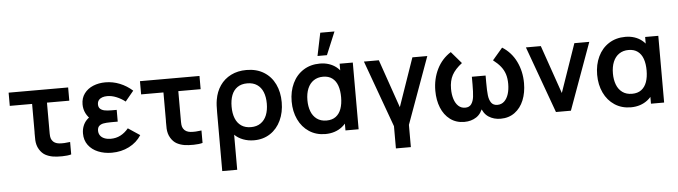

<svg xmlns="http://www.w3.org/2000/svg" viewBox="-57 -1055 5467 1548"><g transform="rotate(-5 2676.5 -281.0)"><path d="M336.8 4.2Q301.6 -2 274.8 -16.9Q248 -31.8 228.2 -63.8Q217 -82.2 211.9 -101.4Q206.8 -120.6 205.8 -140Q204.8 -159.3 205.2 -193.5Q205.7 -200.1 205.7 -206.9Q205.7 -213.7 205.7 -220.7V-433H25V-540H506.7V-433H326V-227.3V-210.9Q325.5 -178.5 327.2 -160.9Q329 -143.2 337 -130.2Q346.3 -114.6 361.6 -106.6Q376.8 -98.6 396 -96.8Q435.9 -93.5 484.3 -100.8V0Q455.8 8 411.6 8.6Q367.5 9.2 336.8 4.2Z M812 15Q889.2 15 952.6 -17.2Q1016 -49.5 1052.2 -106.5L957.2 -169.8Q927.6 -134.4 892 -116.1Q856.5 -97.8 813.8 -97.8Q784.1 -97.8 762 -106.8Q740 -115.7 728.3 -132.4Q716.5 -149.1 716.5 -171.7Q716.5 -196.8 730 -209.5Q743.6 -222.2 765.1 -226.2Q786.7 -230.3 821.7 -230.5Q826.3 -230.6 831.3 -230.6Q836.3 -230.7 841 -230.7H881V-325.8H841.2Q806.3 -325.8 783.7 -330.3Q761.1 -334.8 747.7 -347.2Q734.3 -359.6 734.3 -382.8Q734.3 -403.4 745.1 -417Q755.9 -430.5 773.9 -436.8Q791.9 -443 814.3 -443Q851.1 -443 889 -427.3Q926.8 -411.7 959.2 -386.3L1027.2 -468.5Q981.3 -509.7 925.4 -532.3Q869.5 -555 808.5 -555Q755.3 -555 710 -536.5Q664.8 -517.9 637.6 -481.3Q610.5 -444.8 610.5 -393.8Q610.5 -355.1 627 -321.7Q643.5 -288.3 678.2 -258.8L680 -298Q652.8 -286.7 633.3 -266Q613.8 -245.3 603.7 -218Q593.5 -190.7 593.5 -159.3Q593.5 -104.8 622.8 -65.3Q652.1 -25.9 701.8 -5.5Q751.6 15 812 15Z M1399.8 4.2Q1364.6 -2 1337.8 -16.9Q1311 -31.8 1291.2 -63.8Q1280 -82.2 1274.9 -101.4Q1269.8 -120.6 1268.8 -140Q1267.8 -159.3 1268.2 -193.5Q1268.7 -200.1 1268.7 -206.9Q1268.7 -213.7 1268.7 -220.7V-433H1088V-540H1569.7V-433H1389V-227.3V-210.9Q1388.5 -178.5 1390.2 -160.9Q1392 -143.2 1400 -130.2Q1409.3 -114.6 1424.6 -106.6Q1439.8 -98.6 1459 -96.8Q1498.9 -93.5 1547.3 -100.8V0Q1518.8 8 1474.6 8.6Q1430.5 9.2 1399.8 4.2Z M1685.7 -231.8Q1685.7 -266.4 1686.8 -290Q1687.9 -313.6 1691.8 -336.2Q1702.6 -401.5 1736.6 -450.9Q1770.6 -500.2 1825.3 -527.6Q1880.1 -555 1950.5 -555Q2032.1 -555 2091 -518.6Q2150 -482.2 2180.9 -417.9Q2211.8 -353.7 2211.8 -271.8Q2211.8 -189.8 2181.2 -124.5Q2150.7 -59.1 2094.2 -22Q2037.8 15 1963.2 15Q1915.7 15 1874.8 -0.7Q1833.8 -16.4 1806.8 -43.8V240H1685.7ZM1947.7 -92.8Q1994.5 -92.8 2026.6 -115.2Q2058.8 -137.5 2074.9 -177.5Q2091 -217.6 2091 -271Q2091 -324.8 2075 -364.4Q2059 -403.9 2026.9 -425.5Q1994.8 -447.2 1947.7 -447.2Q1899.9 -447.2 1868.2 -425.2Q1836.5 -403.3 1821.2 -363.7Q1806 -324 1806 -270.3Q1806 -215.8 1821.9 -176Q1837.8 -136.2 1869.5 -114.5Q1901.2 -92.8 1947.7 -92.8Z M2570.1 -802.5 2531.7 -617.5H2608L2685.2 -802.5ZM2541.2 15Q2466.2 15 2409.7 -22.2Q2353.2 -59.4 2322.6 -124.2Q2292 -188.9 2292 -270Q2292 -351.9 2323 -416.8Q2354 -481.8 2411.4 -518.4Q2468.8 -555 2544.7 -555Q2584.2 -555 2617.9 -543.9Q2651.6 -532.8 2677.9 -511.8Q2704.2 -490.7 2722.3 -460.8L2704 -435.5V-540H2810.5V0H2704V-105.7L2722.3 -80.3Q2704.2 -50.8 2677 -29.2Q2649.8 -7.7 2615.2 3.7Q2580.7 15 2541.2 15ZM2559.5 -92.8Q2605.2 -92.8 2634.7 -115Q2664.2 -137.1 2678.2 -176.7Q2692.3 -216.3 2692.3 -270.2Q2692.3 -324.2 2678.5 -363.7Q2664.6 -403.2 2635.3 -425.2Q2606 -447.2 2561.2 -447.2Q2517 -447.2 2485.1 -425.5Q2453.2 -403.9 2436.3 -363.8Q2419.5 -323.6 2419.5 -269.3Q2419.5 -218.8 2434.6 -179Q2449.7 -139.2 2481.2 -116Q2512.7 -92.8 2559.5 -92.8Z M3096.5 180V0L2900.5 -540H3021.3L3157 -148.5L3292.8 -540H3413.5L3217.5 0V180Z M3666 15.2Q3598.9 15.2 3550.8 -20.9Q3502.8 -56.9 3478.1 -118.2Q3453.5 -179.4 3453.5 -255Q3453.5 -351.3 3492.8 -430.4Q3532.2 -509.4 3604.7 -555L3686.7 -459.3Q3630.1 -415.8 3605.5 -370.3Q3581 -324.8 3581 -259.8Q3581 -213.2 3592.8 -176.7Q3604.5 -140.2 3627.2 -119.3Q3649.9 -98.5 3682 -98.5Q3715.5 -98.5 3731.7 -121.5Q3747.9 -144.4 3752.3 -180.6Q3756.8 -216.8 3756.8 -280.8V-285.2V-342.3H3868V-285.2Q3868 -218.8 3872.3 -181.8Q3876.7 -144.8 3892.9 -121.7Q3909.2 -98.5 3942.8 -98.5Q3975.4 -98.5 3998.2 -119.8Q4020.9 -141.2 4032.4 -177.7Q4043.8 -214.2 4043.8 -259.8Q4043.8 -304.9 4032.6 -339.2Q4021.3 -373.6 3998.5 -402Q3975.6 -430.5 3938.2 -459.3L4020.2 -555Q4093.7 -508.9 4132.5 -429.5Q4171.3 -350 4171.3 -254.2Q4171.3 -178.1 4146.5 -116.8Q4121.6 -55.6 4073.5 -20.2Q4025.4 15.2 3959 15.2Q3903.7 15.2 3862.1 -12Q3820.6 -39.1 3803.2 -99H3821.7Q3804.2 -39.1 3762.7 -12Q3721.2 15.2 3666 15.2Z M4407.5 0 4211.5 -540H4332.2L4468 -148.5L4603.7 -540H4724.5L4528.5 0Z M5013.7 15Q4938.8 15 4882.2 -22.2Q4825.7 -59.4 4795.1 -124.2Q4764.5 -188.9 4764.5 -270Q4764.5 -351.9 4795.5 -416.8Q4826.5 -481.8 4883.9 -518.4Q4941.3 -555 5017.2 -555Q5056.8 -555 5090.4 -543.9Q5124.1 -532.8 5150.4 -511.8Q5176.8 -490.7 5194.8 -460.8L5176.5 -435.5V-540H5283V0H5176.5V-105.7L5194.8 -80.3Q5176.8 -50.8 5149.5 -29.2Q5122.2 -7.7 5087.7 3.7Q5053.2 15 5013.7 15ZM5032 -92.8Q5077.7 -92.8 5107.2 -115Q5136.7 -137.1 5150.8 -176.7Q5164.8 -216.3 5164.8 -270.2Q5164.8 -324.2 5151 -363.7Q5137.1 -403.2 5107.8 -425.2Q5078.5 -447.2 5033.7 -447.2Q4989.5 -447.2 4957.6 -425.5Q4925.7 -403.9 4908.8 -363.8Q4892 -323.6 4892 -269.3Q4892 -218.8 4907.1 -179Q4922.2 -139.2 4953.7 -116Q4985.2 -92.8 5032 -92.8Z"/></g></svg>

Font: Hauora
Style: Regular
Weight: 400
Designer: Wayne Shih
Foundry: WCYS
Version: Version 1.001